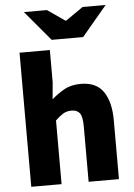

<svg xmlns="http://www.w3.org/2000/svg" viewBox="-60 -952 696 997"><g transform="rotate(-5 288.0 -453.5)"><path d="M62 0V-699H220V-531L212 -443Q240 -468 276.5 -489Q313 -510 364 -510Q446 -510 482.5 -455.5Q519 -401 519 -308V0H361V-288Q361 -339 347.5 -357.5Q334 -376 305 -376Q279 -376 260.5 -364.5Q242 -353 220 -332V0ZM234 -751 103 -907H223L314 -844H318L409 -907H529L398 -751Z"/></g></svg>

Font: Mada ExtraBold
Style: Regular
Weight: 800
Designer: Khaled Hosny
Version: Version 1.5